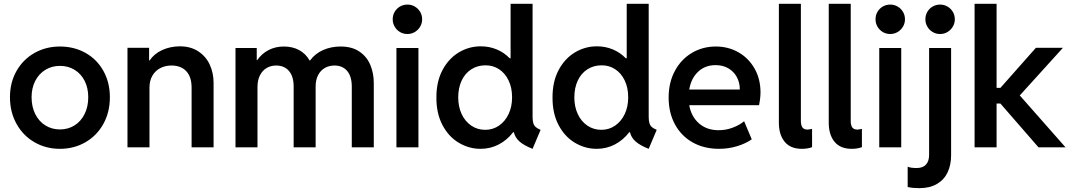

<svg xmlns="http://www.w3.org/2000/svg" viewBox="-20 -772 5611 1006"><path d="M32.2 -262.7Q32.2 -339.8 66.7 -400.4Q101.1 -460.9 160.9 -494.6Q220.7 -528.3 293.9 -528.3Q368.2 -528.3 428 -494.9Q487.8 -461.4 521.7 -400.6Q555.7 -339.8 555.7 -262.7Q555.7 -184.1 521.5 -122.6Q487.3 -61 427.5 -26.6Q367.7 7.8 293.9 7.8Q220.7 7.8 160.9 -26.6Q101.1 -61 66.7 -122.8Q32.2 -184.6 32.2 -262.7ZM442.4 -262.7Q442.4 -311 423.6 -348.1Q404.8 -385.3 371.1 -406Q337.4 -426.8 293.9 -426.8Q251.5 -426.8 217.8 -406.2Q184.1 -385.7 164.8 -348.4Q145.5 -311 145.5 -262.7Q145.5 -212.9 164.6 -174.6Q183.6 -136.2 217.5 -115Q251.5 -93.8 293.9 -93.8Q336.9 -93.8 370.6 -115Q404.3 -136.2 423.3 -174.6Q442.4 -212.9 442.4 -262.7Z M647.9 -521.5H761.2V-455.1H763.7Q788.1 -490.7 829.8 -509.8Q871.6 -528.8 921.4 -529.3Q979 -529.3 1019 -502.9Q1059.1 -476.6 1079.1 -433.1Q1099.1 -389.6 1099.1 -337.9V0H983.9V-312.5Q983.9 -369.1 956.1 -398.9Q928.2 -428.7 878.4 -428.7Q845.7 -428.7 819.6 -415Q793.5 -401.4 778.3 -375.2Q763.2 -349.1 763.2 -312.5V0H647.9Z M1213.9 -520.5H1325.2V-457H1327.6Q1352.1 -491.7 1387.9 -510Q1423.8 -528.3 1466.8 -528.3Q1513.2 -528.3 1547.9 -509.3Q1582.5 -490.2 1602.1 -455.1H1604.5Q1630.9 -491.2 1672.9 -509.8Q1714.8 -528.3 1764.6 -528.3Q1824.2 -528.3 1863.3 -501.7Q1902.3 -475.1 1920.4 -431.6Q1938.5 -388.2 1938.5 -336.9V0H1823.2V-318.4Q1823.2 -371.6 1799.1 -400.1Q1774.9 -428.7 1732.4 -428.7Q1705.1 -428.7 1682.6 -416.3Q1660.2 -403.8 1647 -378.9Q1633.8 -354 1633.8 -318.4V0H1518.6V-318.4Q1518.6 -371.6 1494.1 -400.1Q1469.7 -428.7 1426.8 -428.7Q1399.4 -428.7 1377.2 -415.8Q1355 -402.8 1342 -377.4Q1329.1 -352.1 1329.1 -315.4V0H1213.9Z M2057.1 -520.5H2172.4V0H2057.1ZM2037.6 -670.9Q2037.6 -692.4 2047.9 -710Q2058.1 -727.5 2075.7 -737.8Q2093.3 -748 2114.7 -748Q2135.7 -748 2153.3 -737.8Q2170.9 -727.5 2181.4 -710Q2191.9 -692.4 2191.9 -670.9Q2191.9 -649.9 2181.4 -632.3Q2170.9 -614.7 2153.3 -604.2Q2135.7 -593.8 2114.7 -593.8Q2093.3 -593.8 2075.7 -604.2Q2058.1 -614.7 2047.9 -632.3Q2037.6 -649.9 2037.6 -670.9Z M2672.4 -79.1H2668.5Q2637.2 -38.1 2593.3 -15.1Q2549.3 7.8 2498 7.8Q2437 7.8 2383.5 -24.2Q2330.1 -56.2 2298.1 -117.2Q2266.1 -178.2 2266.6 -260.7Q2266.1 -343.3 2298.1 -404.1Q2330.1 -464.8 2383.5 -497.1Q2437 -529.3 2499 -529.3Q2543.5 -529.3 2582.3 -513.2Q2621.1 -497.1 2650.4 -466.8H2655.3V-752H2770.5V-160.2Q2770.5 -139.6 2774.2 -127.2Q2777.8 -114.7 2786.6 -106.7Q2795.4 -98.6 2812.5 -91.8L2770.5 7.8Q2725.6 -9.8 2702.1 -30.5Q2678.7 -51.3 2672.4 -79.1ZM2663.1 -261.7Q2663.1 -313 2644.5 -351.1Q2626 -389.2 2594.2 -409.7Q2562.5 -430.2 2523.4 -429.7Q2481.9 -429.7 2449.5 -408.9Q2417 -388.2 2398.9 -349.9Q2380.9 -311.5 2380.9 -261.7Q2380.9 -212.9 2398.9 -174.3Q2417 -135.7 2449.2 -113.8Q2481.4 -91.8 2522.5 -91.8Q2562.5 -91.8 2594.5 -113.8Q2626.5 -135.7 2644.8 -174.3Q2663.1 -212.9 2663.1 -261.7Z M3280.8 -79.1H3276.9Q3245.6 -38.1 3201.7 -15.1Q3157.7 7.8 3106.4 7.8Q3045.4 7.8 2991.9 -24.2Q2938.5 -56.2 2906.5 -117.2Q2874.5 -178.2 2875 -260.7Q2874.5 -343.3 2906.5 -404.1Q2938.5 -464.8 2991.9 -497.1Q3045.4 -529.3 3107.4 -529.3Q3151.9 -529.3 3190.7 -513.2Q3229.5 -497.1 3258.8 -466.8H3263.7V-752H3378.9V-160.2Q3378.9 -139.6 3382.6 -127.2Q3386.2 -114.7 3395 -106.7Q3403.8 -98.6 3420.9 -91.8L3378.9 7.8Q3334 -9.8 3310.5 -30.5Q3287.1 -51.3 3280.8 -79.1ZM3271.5 -261.7Q3271.5 -313 3252.9 -351.1Q3234.4 -389.2 3202.6 -409.7Q3170.9 -430.2 3131.8 -429.7Q3090.3 -429.7 3057.9 -408.9Q3025.4 -388.2 3007.3 -349.9Q2989.3 -311.5 2989.3 -261.7Q2989.3 -212.9 3007.3 -174.3Q3025.4 -135.7 3057.6 -113.8Q3089.8 -91.8 3130.9 -91.8Q3170.9 -91.8 3202.9 -113.8Q3234.9 -135.7 3253.2 -174.3Q3271.5 -212.9 3271.5 -261.7Z M3483.4 -260.7Q3483.4 -340.3 3516.4 -401.1Q3549.3 -461.9 3605.7 -495.1Q3662.1 -528.3 3730.5 -528.3Q3795.9 -528.3 3849.1 -498Q3902.3 -467.8 3933.6 -412.8Q3964.8 -357.9 3964.8 -287.1Q3964.4 -255.9 3957 -220.7H3591.3Q3602.1 -160.6 3642.8 -125.2Q3683.6 -89.8 3745.1 -89.8Q3784.2 -89.8 3819.6 -103.3Q3855 -116.7 3878.9 -136.7L3918.9 -42Q3886.7 -19.5 3841.8 -5.9Q3796.9 7.8 3747.1 7.8Q3668.9 7.8 3609.1 -25.9Q3549.3 -59.6 3516.4 -120.6Q3483.4 -181.6 3483.4 -260.7ZM3856.4 -302.7Q3856.4 -339.4 3840.6 -368.4Q3824.7 -397.5 3796.1 -414.1Q3767.6 -430.7 3730.5 -430.7Q3675.3 -431.2 3638.2 -396.5Q3601.1 -361.8 3591.3 -302.7Z M4061 -130.9V-752H4176.3V-139.6Q4175.8 -119.1 4183.1 -106.2Q4190.4 -93.3 4212.4 -92.8Q4219.7 -93.3 4234.9 -96.7V-1Q4211.9 7.8 4181.2 7.8Q4121.6 7.8 4091.1 -29.5Q4060.5 -66.9 4061 -130.9Z M4322.3 -130.9V-752H4437.5V-139.6Q4437 -119.1 4444.3 -106.2Q4451.7 -93.3 4473.6 -92.8Q4481 -93.3 4496.1 -96.7V-1Q4473.1 7.8 4442.4 7.8Q4382.8 7.8 4352.3 -29.5Q4321.8 -66.9 4322.3 -130.9Z M4586.9 -520.5H4702.1V0H4586.9ZM4567.4 -670.9Q4567.4 -692.4 4577.6 -710Q4587.9 -727.5 4605.5 -737.8Q4623 -748 4644.5 -748Q4665.5 -748 4683.1 -737.8Q4700.7 -727.5 4711.2 -710Q4721.7 -692.4 4721.7 -670.9Q4721.7 -649.9 4711.2 -632.3Q4700.7 -614.7 4683.1 -604.2Q4665.5 -593.8 4644.5 -593.8Q4623 -593.8 4605.5 -604.2Q4587.9 -614.7 4577.6 -632.3Q4567.4 -649.9 4567.4 -670.9Z M4735.8 208V101.6Q4752.9 108.4 4782.7 108.4Q4814.9 108.4 4831.5 90.6Q4848.1 72.8 4848.1 40V-520.5H4963.4V41Q4963.4 91.8 4945.3 130.6Q4927.2 169.4 4889.6 191.7Q4852.1 213.9 4796.4 213.9Q4763.7 213.9 4735.8 208ZM4828.6 -670.9Q4828.6 -692.4 4838.9 -710Q4849.1 -727.5 4866.7 -737.8Q4884.3 -748 4905.8 -748Q4926.8 -748 4944.3 -737.8Q4961.9 -727.5 4972.4 -710Q4982.9 -692.4 4982.9 -670.9Q4982.9 -649.9 4972.4 -632.3Q4961.9 -614.7 4944.3 -604.2Q4926.8 -593.8 4905.8 -593.8Q4884.3 -593.8 4866.7 -604.2Q4849.1 -614.7 4838.9 -632.3Q4828.6 -649.9 4828.6 -670.9Z M5086.4 -752H5201.7V-311.5H5221.7L5407.7 -521.5H5549.3L5323.2 -272L5563 0H5421.4L5221.7 -229.5H5201.7V0H5086.4Z"/></svg>

Font: Reddit Sans Fudge SemiBold
Style: Regular
Weight: 600
Designer: Stephen Hutchings
Foundry: Reddit
Version: Version 1.011